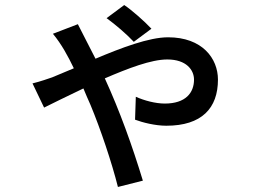

<svg xmlns="http://www.w3.org/2000/svg" viewBox="-20 -665 1040 762"><path d="M511 -499 581 -551C554 -580 502 -626 473 -645L403 -593C440 -566 482 -530 511 -499ZM289 -569 190 -531C224 -490 250 -442 273 -394C242 -381 214 -369 187 -358C172 -353 142 -342 109 -334L155 -238C186 -253 243 -282 311 -314C320 -291 330 -270 339 -249C379 -153 424 -19 448 77L547 52C505 -86 456 -223 396 -354C489 -394 580 -429 644 -429C720 -429 750 -387 750 -349C750 -297 717 -254 634 -254C597 -254 552 -266 519 -281L516 -190C545 -179 596 -166 640 -166C781 -166 845 -236 845 -349C845 -433 783 -517 647 -517C571 -517 461 -475 359 -432C342 -465 327 -495 315 -518C308 -533 297 -552 289 -569Z"/></svg>

Font: Spoqa Han Sans Neo Medium
Style: Regular
Weight: 500
Designer: [Spoqa Han Sans Neo] Dong-huui Kim ___ Younghwa Kang ___ Yujin Lee ___ [Noto Sans] Ryoko NISHIZUKA ____ (kana & ideograp
Foundry: Spoqa (http://www.spoqa-han-sans.com)
Version: Version 1.100;hotconv 1.0.109;makeotfexe 2.5.65596